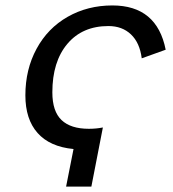

<svg xmlns="http://www.w3.org/2000/svg" viewBox="-20 -689 640 709"><path d="M251.5 -138.7Q164.1 -147 118.9 -197.8Q73.7 -248.5 73.7 -336.9Q73.7 -432.6 115 -508.8Q156.2 -585 230 -627Q303.7 -668.9 395 -668.9Q559.6 -668.9 591.8 -505.4L503.4 -473.6Q496.1 -531.2 463.6 -562Q431.2 -592.8 380.4 -592.8Q284.2 -592.8 228.8 -527.1Q173.3 -461.4 173.3 -348.1Q173.3 -277.8 207.3 -245.6Q241.2 -213.4 308.1 -213.4Q335.4 -213.4 359.9 -218.3L317.4 0H224.1Z"/></svg>

Font: Liberation Mono
Style: Italic
Weight: 400
Italic angle: -12°
Monospace: yes
Designer: Steve Matteson
Foundry: Ascender Corporation
Version: Version 2.1.5